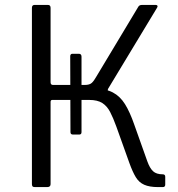

<svg xmlns="http://www.w3.org/2000/svg" viewBox="-20 -762 725 782"><path d="M277 -214Q267 -214 267 -224L266 -533Q266 -537 268 -540Q270 -543 275 -543H301Q312 -543 312 -531V-224Q312 -214 303 -214ZM122 0Q115 0 112.5 -3Q110 -6 110 -12V-730Q110 -742 121 -742H175Q186 -742 186 -730V-427Q186 -416 196 -416H348L365 -401Q410 -401 439.5 -385.5Q469 -370 489 -338Q509 -306 527 -254L580 -105Q590 -77 603.5 -64.5Q617 -52 643 -52Q653 -52 653 -42V-10Q653 0 643 0H624Q589 0 567.5 -9.5Q546 -19 533 -40.5Q520 -62 507 -98L454 -246Q441 -282 428.5 -306Q416 -330 396.5 -342.5Q377 -355 343 -355H193Q186 -355 186 -347V-12Q186 0 172 0ZM325 -380V-416Q345 -416 354 -424.5Q363 -433 373 -451L543 -734Q547 -742 559 -742H614Q619 -742 621 -739Q623 -736 620 -731L420 -400Q418 -395 419.5 -391Q421 -387 427 -383Z"/></svg>

Font: Libre Franklin Light
Style: Regular
Weight: 300
Designer: Pablo Impallari, Rodrigo Fuenzalida, Nhung Nguyen
Foundry: Impallari Type
Version: Version 3.000